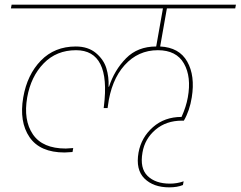

<svg xmlns="http://www.w3.org/2000/svg" viewBox="-20 -760 1035 826"><path d="M27 -724 30 -740H995L992 -724H698L669 -560Q751 -556 785.5 -495Q820 -434 805 -341Q796 -284 771 -241H763Q695 -241 649 -202Q603 -163 593 -104Q581 -36 615 -3Q649 30 711 30Q742 30 770 20L767 36Q743 46 708 46Q640 46 601.5 8Q563 -30 576 -104Q588 -169 638 -213Q688 -257 761 -257Q781 -301 788 -341Q804 -429 771.5 -486.5Q739 -544 659 -544Q574 -544 516 -479.5Q458 -415 444 -303L443 -295H426L427 -303Q457 -544 307 -544Q223 -544 168 -487.5Q113 -431 97 -341Q80 -243 121.5 -182Q163 -121 263 -121Q271 -121 295 -123L292 -106Q268 -104 258 -104Q152 -104 107 -170Q62 -236 80 -341Q97 -439 156 -499.5Q215 -560 306 -560Q359 -560 392.5 -532Q426 -504 437.5 -466.5Q449 -429 447 -387H449Q472 -458 522 -509Q572 -560 652 -560L681 -724Z"/></svg>

Font: Poppins Thin
Style: Italic
Weight: 250
Italic angle: -10°
Designer: Ninad Kale (Devanagari), Jonny Pinhorn (Latin)
Foundry: Indian Type Foundry
Version: Version 3.200;PS 1.000;hotconv 16.6.54;makeotf.lib2.5.65590